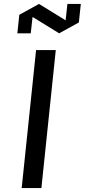

<svg xmlns="http://www.w3.org/2000/svg" viewBox="-20 -954 430 974"><path d="M90 0 163 -700H263L190 0ZM147 -867H145L136 -785H68L78 -879L178 -934L311 -852H313L322 -934H390L380 -840L280 -785Z"/></svg>

Font: Quantico
Style: Italic
Weight: 400
Italic angle: -12°
Designer: Matt Desmond
Foundry: MADtype
Version: Version 2.002